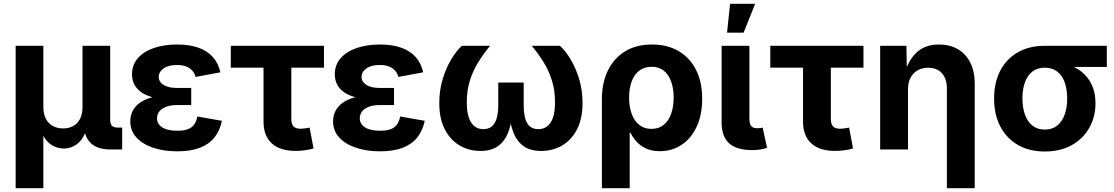

<svg xmlns="http://www.w3.org/2000/svg" viewBox="-20 -787 5866 1011"><path d="M62.4 204.1V-545.9H208.3V-223.3Q208.3 -185.7 221.9 -160.6Q235.5 -135.5 259.1 -123.1Q282.6 -110.7 312.1 -110.7Q342.1 -110.7 365.1 -123.2Q388.1 -135.7 401.2 -160.7Q414.4 -185.7 414.4 -223.3V-545.9H560.3V-154.4Q560.3 -133.9 570 -124.4Q579.8 -115 601.4 -115H623.2V0H561.4Q490.3 0 455.5 -36Q420.6 -72 420.6 -139.7V-189H444.8Q444.8 -134.6 432.7 -98.8Q420.6 -63.1 401.1 -42.6Q381.6 -22 359.2 -13.4Q336.8 -4.8 316.1 -4.8Q294.7 -4.8 271.7 -13.4Q248.8 -22 229 -42.6Q209.3 -63.1 196.9 -98.8Q184.5 -134.6 184.5 -189H208.3V204.1Z M913.3 9.8Q842.7 9.8 786.7 -9Q730.6 -27.7 698.2 -63.1Q665.9 -98.5 665.9 -148.5Q665.9 -177 678.1 -201.9Q690.3 -226.7 716.1 -245.5Q741.9 -264.3 782.4 -275Q823 -285.8 879.6 -285.8H986.9V-233.7H910.9Q877.6 -233.7 854.4 -224.7Q831.1 -215.8 818.9 -200.2Q806.7 -184.5 806.7 -163.9Q806.7 -134.7 833.7 -116.7Q860.7 -98.6 914.1 -98.6Q948.4 -98.6 969.7 -106.8Q990.9 -114.9 1002.7 -131.6Q1014.4 -148.3 1019.3 -173.6L1148.7 -150.9Q1137.7 -99 1109.1 -63.1Q1080.5 -27.1 1032.2 -8.7Q983.8 9.8 913.3 9.8ZM879.6 -264.4Q826.6 -264.4 787.8 -274Q749.1 -283.6 724.2 -301.1Q699.2 -318.7 687.1 -342.7Q675.1 -366.7 675.1 -395Q675.1 -445.8 706 -480.9Q737 -516 790.9 -534.4Q844.9 -552.7 912.7 -552.7Q976.9 -552.7 1024 -536.2Q1071 -519.7 1100.3 -487.2Q1129.6 -454.7 1140.5 -406.2L1009.9 -382Q1002.3 -411.1 978.2 -427.9Q954.1 -444.8 911.9 -444.8Q866.5 -444.8 841.1 -426.5Q815.8 -408.2 815.8 -381.7Q815.8 -356.3 840.9 -340.2Q866 -324 910.9 -324H986.9V-264.4Z M1536.5 7.6Q1454.4 7.6 1411 -32.2Q1367.6 -72.1 1367.6 -146.9V-430.6H1195.3V-545.9H1685.9V-430.6H1514V-159.8Q1514 -133.7 1525.6 -121.4Q1537.2 -109 1563.5 -109Q1572.3 -109 1587.3 -111.1Q1602.4 -113.2 1610.2 -115.1L1631 -5.3Q1607.2 1.7 1583.1 4.7Q1559.1 7.6 1536.5 7.6Z M1981.2 9.8Q1910.6 9.8 1854.5 -9Q1798.5 -27.7 1766.1 -63.1Q1733.8 -98.5 1733.8 -148.5Q1733.8 -177 1746 -201.9Q1758.2 -226.7 1784 -245.5Q1809.8 -264.3 1850.3 -275Q1890.8 -285.8 1947.5 -285.8H2054.8V-233.7H1978.8Q1945.5 -233.7 1922.2 -224.7Q1899 -215.8 1886.8 -200.2Q1874.5 -184.5 1874.5 -163.9Q1874.5 -134.7 1901.5 -116.7Q1928.6 -98.6 1982 -98.6Q2016.3 -98.6 2037.5 -106.8Q2058.8 -114.9 2070.5 -131.6Q2082.2 -148.3 2087.2 -173.6L2216.6 -150.9Q2205.5 -99 2177 -63.1Q2148.4 -27.1 2100 -8.7Q2051.7 9.8 1981.2 9.8ZM1947.5 -264.4Q1894.4 -264.4 1855.7 -274Q1817 -283.6 1792 -301.1Q1767 -318.7 1755 -342.7Q1742.9 -366.7 1742.9 -395Q1742.9 -445.8 1773.9 -480.9Q1804.9 -516 1858.8 -534.4Q1912.7 -552.7 1980.5 -552.7Q2044.7 -552.7 2091.8 -536.2Q2138.9 -519.7 2168.2 -487.2Q2197.5 -454.7 2208.4 -406.2L2077.8 -382Q2070.2 -411.1 2046.1 -427.9Q2022 -444.8 1979.8 -444.8Q1934.3 -444.8 1909 -426.5Q1883.7 -408.2 1883.7 -381.7Q1883.7 -356.3 1908.8 -340.2Q1933.9 -324 1978.8 -324H2054.8V-264.4Z M2509.9 7.8Q2449.6 7.8 2400.4 -21Q2351.2 -49.9 2322.1 -106.2Q2293.1 -162.5 2293.1 -244.7Q2293.1 -312.6 2311.4 -372Q2329.7 -431.3 2357.3 -476.5Q2384.9 -521.7 2412.1 -545.9H2560.8Q2526.9 -505.1 2498.9 -460.4Q2471 -415.8 2454.4 -363.5Q2437.9 -311.3 2437.9 -247.8Q2437.9 -178.3 2460.5 -142.6Q2483.2 -107 2525.2 -107Q2564.8 -107 2584.3 -138.8Q2603.7 -170.7 2603.7 -233.9V-352.5H2737.5V-233.9Q2737.5 -170.7 2755.9 -138.8Q2774.4 -107 2814.2 -107Q2857.1 -107 2879.9 -142.6Q2902.6 -178.3 2902.6 -247.8Q2902.6 -312.5 2885.6 -365.2Q2868.6 -417.9 2840.8 -462.3Q2812.9 -506.7 2779.7 -545.9H2928.4Q2955.4 -522.2 2982.9 -477.4Q3010.4 -432.7 3028.9 -373.1Q3047.4 -313.5 3047.4 -244.7Q3047.4 -162.3 3018.4 -106Q2989.4 -49.7 2940 -20.9Q2890.7 7.8 2829.8 7.8Q2769.8 7.8 2734 -19.7Q2698.2 -47.1 2680.9 -96Q2663.7 -144.8 2659.4 -208.9H2679.7Q2675.7 -143.9 2658 -95.2Q2640.3 -46.4 2604.5 -19.3Q2568.7 7.8 2509.9 7.8Z M3149.3 204.1V-264.8Q3149.3 -350.8 3180.9 -415.6Q3212.5 -480.4 3271.5 -516.6Q3330.4 -552.7 3413.4 -552.7Q3492.9 -552.7 3552.1 -518.7Q3611.3 -484.6 3644.4 -420.6Q3677.4 -356.5 3677.4 -266.7Q3677.4 -180.7 3648.1 -118.9Q3618.8 -57 3568.4 -24Q3518 9.1 3455.1 9.1Q3410.5 9.1 3379.9 -6Q3349.2 -21 3330 -43.2Q3310.8 -65.4 3300.4 -87.4H3295.7V204.1ZM3410.4 -108.3Q3448.4 -108.3 3474.4 -129.3Q3500.4 -150.3 3513.8 -187.5Q3527.2 -224.6 3527.2 -273.2Q3527.2 -320.9 3514.1 -357.5Q3501.1 -394 3475.3 -414.7Q3449.6 -435.4 3411 -435.4Q3373.6 -435.4 3347 -415.5Q3320.4 -395.6 3306.5 -359.3Q3292.6 -322.9 3292.6 -273.2Q3292.6 -224.2 3306.4 -187Q3320.1 -149.7 3346.5 -129Q3372.9 -108.3 3410.4 -108.3Z M3942 3.4Q3858.4 3.4 3819 -32.7Q3779.7 -68.9 3779.7 -141.7V-545.9H3926.1V-161.8Q3926.1 -135.5 3935.3 -123.7Q3944.4 -111.9 3966.5 -111.9Q3978.3 -111.9 3984.7 -112.7Q3991.1 -113.6 3995.8 -115.3L4019.2 -8.3Q4007.5 -4.4 3987.4 -0.5Q3967.3 3.4 3942 3.4ZM3808.4 -615.1 3824.4 -767.1H3956.4L3895.5 -615.1Z M4377.3 7.6Q4295.2 7.6 4251.8 -32.2Q4208.4 -72.1 4208.4 -146.9V-430.6H4036.1V-545.9H4526.7V-430.6H4354.9V-159.8Q4354.9 -133.7 4366.5 -121.4Q4378.1 -109 4404.3 -109Q4413.1 -109 4428.2 -111.1Q4443.2 -113.2 4451.1 -115.1L4471.8 -5.3Q4448 1.7 4423.9 4.7Q4399.9 7.6 4377.3 7.6Z M4761.1 -316.1V0H4614.6V-545.9H4752.9L4755.2 -409.6H4746.4Q4767.9 -477.9 4811.7 -515.3Q4855.5 -552.7 4924.6 -552.7Q4981.3 -552.7 5023.6 -528.1Q5065.9 -503.4 5089.2 -457.3Q5112.5 -411.3 5112.5 -347.2V204.1H4965.9V-321.7Q4965.9 -372.5 4939.7 -401.5Q4913.4 -430.4 4867.1 -430.4Q4836.2 -430.4 4812.2 -416.9Q4788.2 -403.3 4774.6 -377.9Q4761.1 -352.4 4761.1 -316.1Z M5481.5 10.7Q5399.4 10.7 5339.3 -24.2Q5279.2 -59.1 5246.8 -121.9Q5214.5 -184.8 5214.5 -268.7Q5214.5 -352.5 5246.9 -414.7Q5279.4 -477 5339.4 -511.5Q5399.4 -545.9 5481.5 -545.9H5808.1V-434.5H5569.9L5481.5 -430.6Q5442.4 -430.6 5416.2 -410.2Q5390 -389.8 5376.9 -353.5Q5363.7 -317.1 5363.7 -268.7Q5363.7 -221.1 5376.9 -183.9Q5390 -146.8 5416.2 -125.7Q5442.4 -104.6 5481.5 -104.6Q5520.6 -104.6 5546.9 -125.8Q5573.2 -147 5586.3 -184Q5599.4 -221.1 5599.4 -268.7Q5599.4 -317.1 5586.3 -353.5Q5573.2 -389.8 5546.9 -410.2Q5520.6 -430.6 5481.5 -430.6V-466.1Q5541.1 -466.1 5590.2 -451.9Q5639.2 -437.8 5674.6 -409.6Q5709.9 -381.5 5729.2 -339.9Q5748.4 -298.3 5748.4 -243.1Q5748.4 -171.8 5716 -114.2Q5683.5 -56.6 5623.7 -22.9Q5563.9 10.7 5481.5 10.7Z"/></svg>

Font: Inter Variable LoSnoCo
Style: Regular
Weight: 400
Designer: Rasmus Andersson
Foundry: rsms
Version: Version 4.000;git-a52131595; featfreeze: case,dlig,ss01,ss02